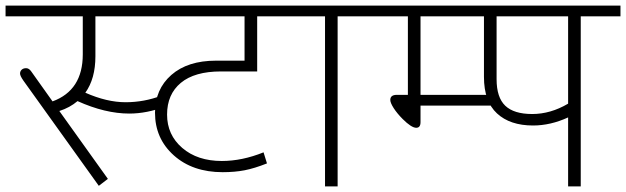

<svg xmlns="http://www.w3.org/2000/svg" viewBox="-35 -664 2231 684"><path d="M76.3 -409.5 152.2 -302.8Q259.9 -342.3 259.9 -470.2V-605.7H-15.2V-644.1H456.5V-605.7H304.9V-463.6Q304.9 -383.7 269 -333.7Q345.8 -299.8 412.3 -299.8Q478.8 -299.8 541 -323.6L554.1 -284.6Q487.9 -259.4 425.7 -259.4Q339.7 -259.4 241.2 -303.8Q213.9 -280.6 176.4 -268.5L349.3 -26.8L317 -2L48.5 -376.6Q36.4 -393.8 36.4 -401.9Q36.4 -410 42.2 -415.6Q48 -421.1 58.1 -421.1Q68.3 -421.1 76.3 -409.5Z M758.3 -50.6Q651.2 -50.6 584.2 -110.5Q517.2 -170.4 517.2 -262.4Q517.2 -345.8 575.3 -396.9Q633.5 -447.9 734.6 -447.9H836.2V-605.7H431.2V-644.1H1022.8V-605.7H881.2V-409.5H752.3Q658.2 -409.5 609.2 -368.8Q560.2 -328.1 560.2 -255.8Q560.2 -183.5 614.3 -137Q668.4 -90.5 755.3 -90.5Q827.6 -90.5 903.9 -121.3L916.1 -81.9Q871.6 -64.2 836.5 -57.4Q801.3 -50.6 758.3 -50.6Z M1122.9 0V-605.7H992.4V-644.1H1309.4V-605.7H1167.8V0Z M1447.9 -208.8Q1430.7 -208.8 1399.4 -240.1Q1379.7 -259.9 1367.5 -278.8Q1355.4 -297.8 1355.4 -307.9Q1355.4 -326.1 1378.7 -326.1H1418.1V-605.7H1279.1V-644.1H1634.5V-605.7H1463.1V-326.1H1731V-287.7H1463.1V-229Q1463.1 -208.8 1447.9 -208.8Z M1988.9 -294.7V-605.7H1734.1V-381.7Q1734.1 -317 1764.9 -287.4Q1795.8 -257.8 1861 -257.8Q1926.2 -257.8 1988.9 -294.7ZM1988.9 0V-245.7Q1926.2 -216.9 1864 -216.9Q1782.1 -216.9 1735.6 -259.9Q1689.1 -302.8 1689.1 -390.3V-605.7H1589V-644.1H2175.4V-605.7H2033.9V0Z"/></svg>

Font: Khula Light
Style: Regular
Weight: 300
Designer: Erin McLaughlin, Steve Matteson
Version: Version 1.002;PS 1.0;hotconv 1.0.72;makeotf.lib2.5.5900; ttf